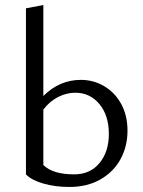

<svg xmlns="http://www.w3.org/2000/svg" viewBox="-20 -737 568 762"><path d="M486 -218Q486 -157 459 -106.5Q432 -56 379.5 -25.5Q327 5 255 5Q199 5 152 -8.5Q105 -22 83 -45V-704L152 -717V-356Q216 -420 301 -420Q351 -420 393.5 -395Q436 -370 461 -324.5Q486 -279 486 -218ZM412 -205Q412 -279 374.5 -324Q337 -369 279 -369Q244 -369 210.5 -352Q177 -335 152 -302V-82Q190 -45 274 -45Q338 -45 375 -90Q412 -135 412 -205Z"/></svg>

Font: Ysabeau
Style: Regular
Weight: 400
Designer: Christian Thalmann (Catharsis Fonts)
Version: Version 0.003